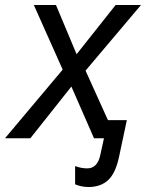

<svg xmlns="http://www.w3.org/2000/svg" viewBox="-57 -556 587 772"><path d="M299 196Q283 196 268 192.5Q253 189 245 185V112Q257 116 268.5 118.5Q280 121 294 121Q336 121 347 64L361 0H321L230 -208L65 0H-37L195 -276L79 -536H168L251 -338L408 -536H510L287 -272L377 -73H453L422 73Q408 140 378 168Q348 196 299 196Z"/></svg>

Font: Manna Sans
Style: Italic
Weight: 400
Italic angle: -12°
Designer: Monotype Design Team
Foundry: Monotype Imaging Inc.
Version: Version 2.001.1; ttfautohint (v1.8.2)